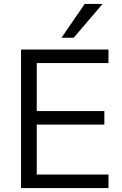

<svg xmlns="http://www.w3.org/2000/svg" viewBox="-20 -957 623 977"><path d="M87 0V-705H532V-636H167V-392H511V-323H167V-69H532V0ZM293 -765 411 -937H502L355 -765Z"/></svg>

Font: NunitoSans1
Style: Book
Weight: 400
Designer: Vernon Adams
Foundry: Vernon Adams
Version: Version 3.101;gftools[0.9.27]